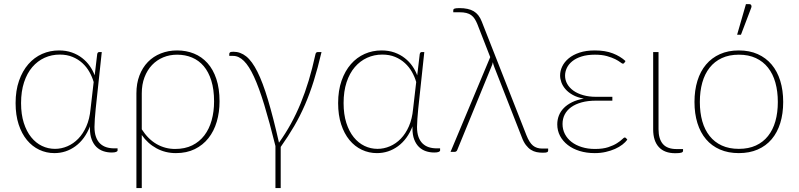

<svg xmlns="http://www.w3.org/2000/svg" viewBox="-20 -750 3945 948"><path d="M442.5 -345Q435 -371 421.2 -395.2Q407.5 -419.5 386.8 -438.5Q366 -457.5 338.2 -469Q310.5 -480.5 275 -480.5Q235 -480.5 200.2 -464.8Q165.5 -449 139.5 -418.8Q113.5 -388.5 98.8 -343.8Q84 -299 84 -241Q84 -185.5 97.5 -143.2Q111 -101 134 -72.5Q157 -44 187.2 -29.5Q217.5 -15 251.5 -15Q283 -15 312.8 -27.8Q342.5 -40.5 366.5 -65.2Q390.5 -90 406.5 -126.5Q422.5 -163 427 -211ZM560.5 -17.5V-7Q560.5 -3 553.5 0Q546.5 3 531.5 3Q510 3 490.5 -3.5Q471 -10 456.2 -24.2Q441.5 -38.5 432.8 -61.2Q424 -84 424 -116Q424 -118.5 424 -121.2Q424 -124 424.5 -126.5Q399 -62 352.5 -28Q306 6 248.5 6Q209 6 174 -10.5Q139 -27 113 -58.5Q87 -90 72 -136Q57 -182 57 -241Q57 -303 74 -351.5Q91 -400 120 -433.2Q149 -466.5 188 -483.8Q227 -501 271.5 -501Q306.5 -501 335.2 -490.8Q364 -480.5 386 -463.2Q408 -446 423.5 -423.8Q439 -401.5 447.5 -378L460 -483Q462 -493 470 -493H482.5L452.5 -212.5Q450 -187 448.2 -163.2Q446.5 -139.5 446.5 -123.5Q446.5 -94.5 453.8 -74.2Q461 -54 474 -41.5Q487 -29 504.8 -23.2Q522.5 -17.5 544 -17.5Z M680 -111.5Q711.5 -62.5 753.5 -38.5Q795.5 -14.5 844.5 -14.5Q893 -14.5 929 -32.2Q965 -50 989 -81.5Q1013 -113 1025 -156Q1037 -199 1037 -249.5Q1037 -308 1023.5 -351.5Q1010 -395 985.8 -423.5Q961.5 -452 928 -466Q894.5 -480 854.5 -480Q817.5 -480 785.8 -466.8Q754 -453.5 730.5 -428.8Q707 -404 693.5 -368.5Q680 -333 680 -289ZM653.5 -289Q653.5 -338 668.5 -377.2Q683.5 -416.5 710.2 -444Q737 -471.5 774 -486.2Q811 -501 854.5 -501Q899.5 -501 937.8 -485.5Q976 -470 1004.2 -438.8Q1032.5 -407.5 1048.2 -360.2Q1064 -313 1064 -249.5Q1064 -195.5 1050.2 -149Q1036.5 -102.5 1009.2 -68Q982 -33.5 941.8 -13.8Q901.5 6 848.5 6Q796 6 752.5 -17.8Q709 -41.5 680 -83.5V178.5H653.5Z M1567.5 -493Q1549 -413.5 1529.2 -350.5Q1509.5 -287.5 1485.8 -232.8Q1462 -178 1432.8 -127.8Q1403.5 -77.5 1366 -24.5V178.5H1340V-29Q1310.5 -148 1284.8 -232.5Q1259 -317 1234.2 -370.8Q1209.5 -424.5 1184.2 -449.2Q1159 -474 1131.5 -474H1112V-484Q1112 -488 1115.5 -491.2Q1119 -494.5 1132.5 -494.5Q1167 -494.5 1195.8 -471.5Q1224.5 -448.5 1251 -395.8Q1277.5 -343 1303.2 -257Q1329 -171 1357.5 -45.5Q1390 -91 1416.5 -139.2Q1443 -187.5 1464.8 -240.5Q1486.5 -293.5 1504.2 -352.2Q1522 -411 1536.5 -477.5Q1538 -487 1541.2 -490Q1544.5 -493 1549 -493Z M2035 -345Q2027.5 -371 2013.8 -395.2Q2000 -419.5 1979.2 -438.5Q1958.5 -457.5 1930.8 -469Q1903 -480.5 1867.5 -480.5Q1827.5 -480.5 1792.8 -464.8Q1758 -449 1732 -418.8Q1706 -388.5 1691.2 -343.8Q1676.5 -299 1676.5 -241Q1676.5 -185.5 1690 -143.2Q1703.5 -101 1726.5 -72.5Q1749.5 -44 1779.8 -29.5Q1810 -15 1844 -15Q1875.5 -15 1905.2 -27.8Q1935 -40.5 1959 -65.2Q1983 -90 1999 -126.5Q2015 -163 2019.5 -211ZM2153 -17.5V-7Q2153 -3 2146 0Q2139 3 2124 3Q2102.5 3 2083 -3.5Q2063.5 -10 2048.8 -24.2Q2034 -38.5 2025.2 -61.2Q2016.5 -84 2016.5 -116Q2016.5 -118.5 2016.5 -121.2Q2016.5 -124 2017 -126.5Q1991.5 -62 1945 -28Q1898.5 6 1841 6Q1801.5 6 1766.5 -10.5Q1731.5 -27 1705.5 -58.5Q1679.5 -90 1664.5 -136Q1649.5 -182 1649.5 -241Q1649.5 -303 1666.5 -351.5Q1683.5 -400 1712.5 -433.2Q1741.5 -466.5 1780.5 -483.8Q1819.5 -501 1864 -501Q1899 -501 1927.8 -490.8Q1956.5 -480.5 1978.5 -463.2Q2000.5 -446 2016 -423.8Q2031.5 -401.5 2040 -378L2052.5 -483Q2054.5 -493 2062.5 -493H2075L2045 -212.5Q2042.5 -187 2040.8 -163.2Q2039 -139.5 2039 -123.5Q2039 -94.5 2046.2 -74.2Q2053.5 -54 2066.5 -41.5Q2079.5 -29 2097.2 -23.2Q2115 -17.5 2136.5 -17.5Z M2686.5 -16.5V-6Q2686.5 -1 2681.5 1.5Q2676.5 4 2660.5 4Q2644 4 2629.2 1Q2614.5 -2 2601.2 -10.5Q2588 -19 2576.5 -34Q2565 -49 2556 -73.5L2421 -418Q2415.5 -432 2413.5 -443Q2411.5 -432 2406 -420L2237.5 -9Q2236.5 -6 2233 -3Q2229.5 0 2224 0H2204.5L2400.5 -468L2336.5 -632Q2330.5 -646.5 2323.5 -657.2Q2316.5 -668 2306.5 -675.2Q2296.5 -682.5 2282.5 -686Q2268.5 -689.5 2248.5 -689.5H2218V-699.5Q2218 -701.5 2219 -703.5Q2220 -705.5 2223 -707Q2226 -708.5 2232 -709.2Q2238 -710 2248 -710Q2293 -710 2319 -694.5Q2345 -679 2358.5 -644L2579 -83Q2593.5 -46 2611.5 -31.2Q2629.5 -16.5 2657 -16.5Z M3077.5 -60.5Q3068.5 -48 3053 -36Q3037.5 -24 3016.8 -14.8Q2996 -5.5 2970.8 0.2Q2945.5 6 2916.5 6Q2876 6 2842 -4.5Q2808 -15 2783.5 -34Q2759 -53 2745.2 -79Q2731.5 -105 2731.5 -136Q2731.5 -159 2739.5 -179.5Q2747.5 -200 2764 -216.8Q2780.5 -233.5 2805 -245.5Q2829.5 -257.5 2862.5 -263Q2830 -269 2807.8 -281.5Q2785.5 -294 2771.8 -310Q2758 -326 2751.8 -343.5Q2745.5 -361 2745.5 -377.5Q2745.5 -400 2756 -422Q2766.5 -444 2787.8 -461.8Q2809 -479.5 2841.2 -490.2Q2873.5 -501 2917 -501Q2968.5 -501 3005.8 -486.5Q3043 -472 3068.5 -448.5L3062.5 -439.5Q3059.5 -435.5 3055.5 -435.5Q3052 -435.5 3043 -442.5Q3034 -449.5 3017.8 -457.8Q3001.5 -466 2976.8 -473Q2952 -480 2917.5 -480Q2879.5 -480 2851.8 -471.2Q2824 -462.5 2805.8 -447.8Q2787.5 -433 2778.8 -414.5Q2770 -396 2770 -376.5Q2770 -354.5 2780.8 -335.5Q2791.5 -316.5 2811.5 -302.2Q2831.5 -288 2859.8 -280Q2888 -272 2922.5 -272H3003.5V-253H2922.5Q2882.5 -253 2851.8 -244.5Q2821 -236 2800 -220.8Q2779 -205.5 2768.2 -184.5Q2757.5 -163.5 2757.5 -138Q2757.5 -111 2769.2 -88.2Q2781 -65.5 2802 -49.2Q2823 -33 2852.5 -23.8Q2882 -14.5 2917.5 -14.5Q2956.5 -14.5 2983 -23.2Q3009.5 -32 3026.2 -42.8Q3043 -53.5 3051.8 -62.2Q3060.5 -71 3064.5 -71Q3068.5 -71 3071 -68Z M3205 -493H3231.5V-112Q3231.5 -64 3253 -39Q3274.5 -14 3321 -14H3352.5V-5Q3352.5 0.5 3344.8 3.5Q3337 6.5 3314 6.5Q3260.5 6.5 3232.8 -24Q3205 -54.5 3205 -111Z M3628 -501Q3680.5 -501 3721.2 -482.8Q3762 -464.5 3790 -431.2Q3818 -398 3832.5 -351Q3847 -304 3847 -246.5Q3847 -189 3832.5 -142.2Q3818 -95.5 3790 -62.5Q3762 -29.5 3721.2 -11.8Q3680.5 6 3628 6Q3575.5 6 3534.8 -11.8Q3494 -29.5 3466 -62.5Q3438 -95.5 3423.5 -142.2Q3409 -189 3409 -246.5Q3409 -304 3423.5 -351Q3438 -398 3466 -431.2Q3494 -464.5 3534.8 -482.8Q3575.5 -501 3628 -501ZM3628 -15Q3676 -15 3712 -31.5Q3748 -48 3772.2 -78.5Q3796.5 -109 3808.5 -151.5Q3820.5 -194 3820.5 -246.5Q3820.5 -299 3808.5 -342Q3796.5 -385 3772.2 -415.8Q3748 -446.5 3712 -463.2Q3676 -480 3628 -480Q3580 -480 3544 -463.2Q3508 -446.5 3483.8 -415.8Q3459.5 -385 3447.5 -342Q3435.5 -299 3435.5 -246.5Q3435.5 -194 3447.5 -151.5Q3459.5 -109 3483.8 -78.5Q3508 -48 3544 -31.5Q3580 -15 3628 -15ZM3619.5 -578.5 3663 -729.5H3680.5Q3686.5 -729.5 3689.2 -724.5Q3692 -719.5 3689.5 -712.5L3638.5 -578.5Z"/></svg>

Font: Lato ExtraLight
Style: Regular
Weight: 275
Designer: Lukasz Dziedzic with Adam Twardoch and Botio Nikoltchev
Foundry: tyPoland Lukasz Dziedzic
Version: Version 2.015; 2015-08-06; http://www.latofonts.com/